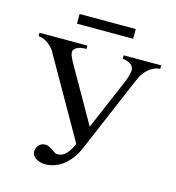

<svg xmlns="http://www.w3.org/2000/svg" viewBox="-120 -918 948 1036"><g transform="rotate(15 354.0 -400.0)"><path d="M693.4 -643.1Q674.8 -641.6 658.4 -634Q642.1 -626.5 628.4 -614.5Q614.7 -602.5 604 -587.2Q593.3 -571.8 585.9 -554.7L401.4 -121.1Q386.7 -87.4 367.4 -62Q348.1 -36.6 325.4 -19.3Q302.7 -2 277.6 6.8Q252.4 15.6 227.1 15.6Q212.4 15.6 199 12Q185.5 8.3 174.8 1.5Q164.1 -5.4 157.7 -14.6Q151.4 -23.9 151.4 -35.6Q151.4 -44.4 154.5 -53.7Q157.7 -63 164.1 -70.6Q170.4 -78.1 179.7 -82.8Q189 -87.4 201.2 -87.4Q213.4 -87.4 223.1 -82.3Q232.9 -77.1 241.7 -70.8Q250.5 -64.5 258.8 -59.3Q267.1 -54.2 276.4 -54.2Q287.6 -54.2 298.1 -57.6Q308.6 -61 318.8 -69.8Q329.1 -78.6 339.4 -94Q349.6 -109.4 360.8 -133.8L104 -584Q97.7 -594.7 87.6 -605.2Q77.6 -615.7 65.7 -623.8Q53.7 -631.8 40.3 -637.2Q26.9 -642.6 13.7 -643.6V-662.1H281.2V-643.6Q274.4 -643.6 262.2 -642.6Q250 -641.6 238.3 -637.7Q226.6 -633.8 218 -626.2Q209.5 -618.7 209.5 -606Q209.5 -596.2 215.8 -581.3Q222.2 -566.4 231.9 -549.3L406.7 -242.7L531.2 -534.2Q533.2 -538.6 535.6 -546.9Q538.1 -555.2 540.5 -564.2Q543 -573.2 544.7 -581.8Q546.4 -590.3 546.4 -594.7Q546.4 -634.3 483.9 -643.1V-662.1H693.4ZM196.3 -761.7V-815.9H510.3V-761.7Z"/></g></svg>

Font: Doulos SIL CyrE
Style: Regular
Weight: 400
Designer: Walt Agee, Victor Gaultney, Peter Martin, Debbi Hosken, Becca Hirsbrunner
Foundry: SIL International
Version: Version 5.000